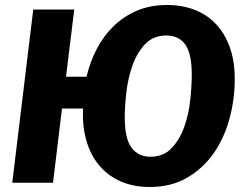

<svg xmlns="http://www.w3.org/2000/svg" viewBox="-20 -731 981 768"><path d="M919 -415Q919 -334 898 -256.5Q877 -179 835 -118.5Q793 -58 729 -20.5Q665 17 579 17Q512 17 460.5 -6.5Q409 -30 375 -71.5Q341 -113 325 -170.5Q309 -228 312 -297H228L192 0H29L113 -693H277L244 -424H326Q340 -483 367 -535Q394 -587 434 -626Q474 -665 527 -688Q580 -711 648 -711Q709 -711 759 -691.5Q809 -672 844.5 -634Q880 -596 899.5 -541Q919 -486 919 -415ZM582 -104Q634 -104 666.5 -138.5Q699 -173 717 -223.5Q735 -274 741 -331Q747 -388 747 -433Q747 -517 721 -553Q695 -589 645 -589Q593 -589 560.5 -554.5Q528 -520 510 -469.5Q492 -419 485.5 -362Q479 -305 479 -261Q479 -177 506 -140.5Q533 -104 582 -104Z"/></svg>

Font: Szlgxwxxxixliatcpuztgldltzi
Style: Regular
Weight: 700
Italic angle: -8°
Designer: Carrois Corporate & Edenspiekermann
Foundry: Carrois Corporate GbR & Edenspiekermann AG
Version: Version 2.001